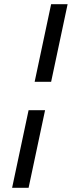

<svg xmlns="http://www.w3.org/2000/svg" viewBox="-20 -795 344 920"><path d="M225 -775 146 -403H225L304 -775ZM38 105H117L196 -267H117Z"/></svg>

Font: LT Wave
Style: Italic
Weight: 400
Designer: Daniel Lyons
Version: Version 2.5 (Glyphs App)